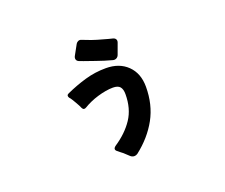

<svg xmlns="http://www.w3.org/2000/svg" viewBox="-115 -795 1230 1049"><g transform="rotate(-20 500.0 -270.0)"><path d="M569 -454Q546 -460 524 -467Q502 -474 479 -482L416 -504Q403 -509 392 -513Q381 -518 378.5 -527Q376 -536 381 -546L414 -606Q419 -614 427.5 -617.5Q436 -621 445 -617L466 -609Q495 -597 525.5 -588Q556 -579 586 -571L610 -565Q621 -562 625.5 -554Q630 -546 626 -535L603 -472Q599 -461 589.5 -456Q580 -451 569 -454ZM477 69Q470 63 463.5 56.5Q457 50 449 43Q442 38 436 33Q430 28 424 23Q400 7 424 -10Q492 -55 531 -113.5Q570 -172 570 -256Q570 -285 558 -299Q546 -313 517 -313Q497 -313 474 -309Q451 -305 427.5 -298Q404 -291 382.5 -281.5Q361 -272 343 -261Q327 -251 319 -267L311 -284Q298 -308 286 -327Q283 -332 280 -336Q277 -340 274 -343Q264 -359 280 -366Q337 -392 395.5 -409Q454 -426 517 -426Q595 -426 642 -380Q689 -334 689 -256Q689 -152 644.5 -71Q600 10 519 73Q510 79 501 79Q487 79 477 69Z"/></g></svg>

Font: Higure Gothic Black
Style: Regular
Weight: 900
Designer: Yoshimichi Ohira
Foundry: Positype
Version: Version 1.000